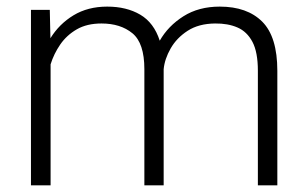

<svg xmlns="http://www.w3.org/2000/svg" viewBox="-20 -558 927 578"><path d="M285.6 -487.3Q241.7 -487.3 211.2 -469.7Q180.7 -452.1 161.4 -424.1Q142.1 -396 132.3 -364.3V0H73.2V-528.3H129.9L131.8 -442.9Q158.2 -485.8 201.4 -512Q244.6 -538.1 302.7 -538.1Q360.8 -538.1 402.1 -513.9Q443.4 -489.7 460.9 -435.5Q486.3 -480 532.2 -509Q578.1 -538.1 641.6 -538.1Q724.1 -538.1 769.5 -492.7Q814.9 -447.3 814.9 -344.7V0H756.3V-345.2Q756.3 -400.9 740 -431.9Q723.6 -462.9 694.8 -475.3Q666 -487.8 627.4 -487.3Q578.1 -486.8 544.9 -465.3Q511.7 -443.8 493.7 -412.1Q475.6 -380.4 472.7 -349.6V0H414.6V-349.6Q414.6 -428.2 378.7 -457.8Q342.8 -487.3 285.6 -487.3Z"/></svg>

Font: Vazirmatn RD UI ExtraLight
Style: Regular
Weight: 200
Designer: Saber Rastikerdar
Foundry: Saber Rastikerdar
Version: Version 33.003